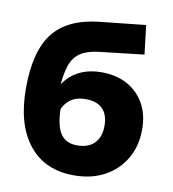

<svg xmlns="http://www.w3.org/2000/svg" viewBox="-82 -793 793 881"><g transform="rotate(10 314.0 -352.5)"><path d="M320 16Q185 16 110 -77.5Q35 -171 35 -340Q35 -512 101 -597Q167 -682 312 -698L528 -721L544 -586L335 -562Q282 -556 250.5 -535Q219 -514 205 -472Q191 -430 187 -361L164 -330Q178 -376 206 -407.5Q234 -439 274 -455.5Q314 -472 364 -472Q434 -472 485 -444Q536 -416 564.5 -365.5Q593 -315 593 -246Q593 -168 558.5 -109Q524 -50 463 -17Q402 16 320 16ZM311 -122Q364 -122 392 -151Q420 -180 420 -232Q420 -284 393 -311Q366 -338 314 -338Q285 -338 262.5 -328.5Q240 -319 224.5 -300Q209 -281 201 -253L208 -301Q206 -207 230.5 -164.5Q255 -122 311 -122Z"/></g></svg>

Font: Wix Madefor Display ExtraBold
Style: Regular
Weight: 800
Designer: Dalton Maag Ltd
Foundry: Dalton Maag Ltd
Version: Version 3.100